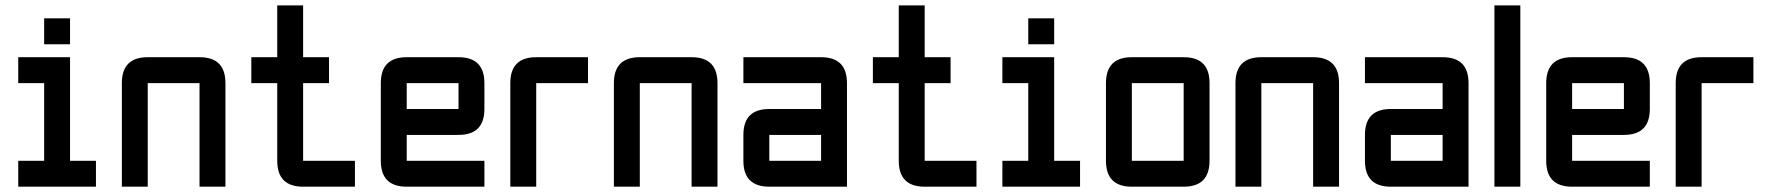

<svg xmlns="http://www.w3.org/2000/svg" viewBox="-20 -704 6681 724"><path d="M146.5 -537.1V-634.8H244.1V-537.1ZM48.8 0V-97.7H146.5V-390.6H48.8V-488.3H244.1V-97.7H341.8V0Z M732.4 -390.6H537.1V0H439.5V-390.6Q439.5 -488.3 537.1 -488.3H732.4Q830.1 -488.3 830.1 -390.6V0H732.4Z M1123 0Q1025.4 0 1025.4 -97.7V-390.6H927.7V-488.3H1025.4V-683.6H1123V-488.3H1220.7V-390.6H1123V-97.7H1318.4V0Z M1513.7 -488.3H1709Q1806.6 -488.3 1806.6 -390.6V-293Q1806.6 -195.3 1709 -195.3H1513.7V-97.7H1806.6V0H1513.7Q1416 0 1416 -97.7V-390.6Q1416 -488.3 1513.7 -488.3ZM1709 -390.6H1513.7V-293H1709Z M2002 -488.3H2197.3V-390.6H2002V0H1904.3V-390.6Q1904.3 -488.3 2002 -488.3Z M2587.9 -390.6H2392.6V0H2294.9V-390.6Q2294.9 -488.3 2392.6 -488.3H2587.9Q2685.5 -488.3 2685.5 -390.6V0H2587.9Z M3173.8 0H2880.9Q2783.2 0 2783.2 -97.7V-195.3Q2783.2 -293 2880.9 -293H3076.2V-390.6H2783.2V-488.3H3076.2Q3173.8 -488.3 3173.8 -390.6ZM2880.9 -97.7H3076.2V-195.3H2880.9Z M3466.8 0Q3369.1 0 3369.1 -97.7V-390.6H3271.5V-488.3H3369.1V-683.6H3466.8V-488.3H3564.5V-390.6H3466.8V-97.7H3662.1V0Z M3857.4 -537.1V-634.8H3955.1V-537.1ZM3759.8 0V-97.7H3857.4V-390.6H3759.8V-488.3H3955.1V-97.7H4052.7V0Z M4443.4 0H4248Q4150.4 0 4150.4 -97.7V-390.6Q4150.4 -488.3 4248 -488.3H4443.4Q4541 -488.3 4541 -390.6V-97.7Q4541 0 4443.4 0ZM4443.4 -97.7V-390.6H4248V-97.7Z M4931.6 -390.6H4736.3V0H4638.7V-390.6Q4638.7 -488.3 4736.3 -488.3H4931.6Q5029.3 -488.3 5029.3 -390.6V0H4931.6Z M5517.6 0H5224.6Q5127 0 5127 -97.7V-195.3Q5127 -293 5224.6 -293H5419.9V-390.6H5127V-488.3H5419.9Q5517.6 -488.3 5517.6 -390.6ZM5224.6 -97.7H5419.9V-195.3H5224.6Z M5615.2 -683.6H5712.9V0H5615.2Z M5908.2 -488.3H6103.5Q6201.2 -488.3 6201.2 -390.6V-293Q6201.2 -195.3 6103.5 -195.3H5908.2V-97.7H6201.2V0H5908.2Q5810.5 0 5810.5 -97.7V-390.6Q5810.5 -488.3 5908.2 -488.3ZM6103.5 -390.6H5908.2V-293H6103.5Z M6396.5 -488.3H6591.8V-390.6H6396.5V0H6298.8V-390.6Q6298.8 -488.3 6396.5 -488.3Z"/></svg>

Font: BabelStone Runic Beorhtric
Style: Regular
Weight: 400
Designer: Andrew West
Foundry: BabelStone
Version: Version 7.004;November 9, 2023